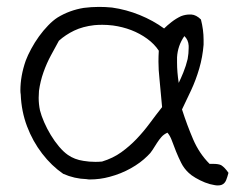

<svg xmlns="http://www.w3.org/2000/svg" viewBox="-20 -532 702 565"><path d="M652.3 -23.4Q649.4 -11.7 645.5 -2Q641.6 7.8 632.8 11.7Q627.9 13.7 621.1 13.7Q616.2 13.7 611.3 12.7Q597.7 10.7 583 4.9Q568.4 -1 555.2 -8.8Q542 -16.6 535.2 -23.4Q521.5 -36.1 513.2 -52.7Q504.9 -69.3 498 -86.4Q491.2 -103.5 485.8 -118.2Q480.5 -132.8 472.7 -141.6Q461.9 -136.7 455.1 -128.9Q448.2 -121.1 441.9 -111.3Q435.5 -101.6 429.2 -91.3Q422.9 -81.1 414.1 -73.2Q393.6 -52.7 364.7 -36.6Q335.9 -20.5 302.7 -11.7Q274.4 -3.9 244.1 -3.9Q239.3 -3.9 234.4 -4.9Q199.2 -5.9 166 -20.5Q131.8 -43.9 104 -80.1Q76.2 -116.2 59.6 -160.2Q43 -204.1 41 -253.9Q40 -259.8 40 -265.6Q40 -308.6 55.7 -353.5Q61.5 -369.1 71.8 -388.2Q82 -407.2 94.7 -424.8Q107.4 -442.4 121.6 -457Q135.7 -471.7 149.4 -480.5Q184.6 -502 226.6 -508.8Q249 -511.7 271.5 -511.7Q290 -511.7 309.6 -509.8Q351.6 -503.9 391.1 -487.8Q430.7 -471.7 462.9 -448.2Q471.7 -457 484.9 -467.3Q498 -477.5 512.7 -484.4Q525.4 -489.3 538.1 -489.3H543Q557.6 -488.3 571.3 -474.6Q579.1 -444.3 579.1 -415V-400.4Q576.2 -364.3 566.4 -330.6Q556.6 -296.9 542.5 -266.6Q528.3 -236.3 515.6 -210Q530.3 -164.1 548.3 -122.1Q566.4 -80.1 596.7 -49.8H607.4Q623 -49.8 630.9 -45.9Q641.6 -39.1 652.3 -23.4ZM522.5 -425.8Q502.9 -397.5 501 -363.3V-347.7Q501 -320.3 505.9 -288.1Q511.7 -299.8 519.5 -318.8Q527.3 -337.9 532.2 -358.4Q535.2 -375 535.2 -390.6V-397.5Q534.2 -415 522.5 -425.8ZM457 -216.8Q453.1 -256.8 449.2 -300.8Q446.3 -326.2 446.3 -350.6Q446.3 -367.2 447.3 -382.8Q434.6 -402.3 413.1 -418Q391.6 -433.6 366.2 -443.4Q340.8 -453.1 312.5 -457Q295.9 -459 281.2 -459Q269.5 -459 257.8 -458Q223.6 -454.1 198.2 -441.9Q172.9 -429.7 153.3 -412.1Q142.6 -392.6 129.9 -369.1Q117.2 -345.7 107.9 -319.3Q98.6 -293 94.7 -264.6Q93.8 -253.9 93.8 -244.1Q93.8 -225.6 97.7 -207Q101.6 -191.4 109.9 -172.4Q118.2 -153.3 129.4 -134.8Q140.6 -116.2 153.8 -100.6Q167 -85 179.7 -76.2Q199.2 -62.5 225.6 -58.6Q242.2 -55.7 260.7 -55.7Q270.5 -55.7 280.3 -56.6Q312.5 -66.4 336.9 -84Q361.3 -101.6 381.8 -123Q402.3 -144.5 420.4 -168.9Q438.5 -193.4 457 -216.8Z"/></svg>

Font: Crafty Girls
Style: Regular
Weight: 400
Designer: Crystal Kluge
Foundry: Font Diner, Inc DBA Tart Workshop
Version: Version 1.001